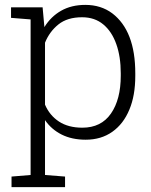

<svg xmlns="http://www.w3.org/2000/svg" viewBox="-20 -558 615 781"><path d="M163.1 153.8 244.6 160.2V203.1H26.9V160.2L104.5 153.8V-479L24.9 -485.4V-528.3H153.3L160.6 -447.8Q187 -490.7 228.8 -514.4Q270.5 -538.1 327.1 -538.1Q390.6 -538.1 436.5 -503.9Q530.3 -432.6 530.3 -259.8V-249.5Q530.3 -169.4 506.3 -112.3Q482.4 -54.2 437 -22Q391.6 10.3 328.6 10.3Q272.5 10.3 230.7 -10.7Q189 -31.7 163.1 -69.3ZM314.9 -38.6Q391.6 -38.6 431.4 -96.2Q471.2 -153.8 471.2 -249.5V-259.8Q471.2 -327.6 453.1 -378.4Q435.1 -429.7 400.1 -458.7Q365.2 -487.8 314 -487.8Q253.9 -487.8 217.5 -458.5Q181.2 -429.2 163.1 -384.3V-132.3Q181.6 -88.9 219.7 -63.7Q257.8 -38.6 314.9 -38.6Z"/></svg>

Font: Suwannaphum Light
Style: Regular
Weight: 300
Designer: Danh Hong
Version: Version 8.002; ttfautohint (v1.8.3)